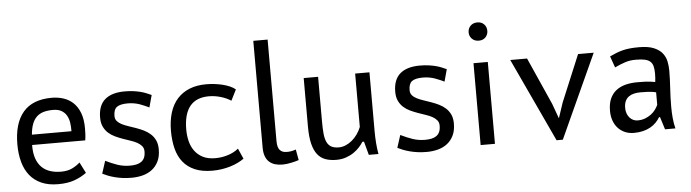

<svg xmlns="http://www.w3.org/2000/svg" viewBox="-44 -852 3755 1044"><g transform="rotate(-5 1833.0 -330.0)"><path d="M392.1 -36.6Q362.3 -14.6 325.4 -1.5Q288.6 11.7 236.8 11.7Q184.6 11.7 146.5 -4.9Q108.4 -21.5 83.5 -52Q58.6 -82.5 46.4 -126Q34.2 -169.4 34.2 -223.1Q34.2 -337.9 85.9 -398.7Q137.7 -459.5 242.2 -459.5Q275.4 -459.5 305.4 -450Q335.4 -440.4 358.4 -419.2Q381.3 -397.9 394.8 -363.3Q408.2 -328.6 408.2 -278.8Q408.2 -265.6 407.5 -247.8Q406.7 -230 403.8 -212.9H113.8Q113.3 -169.4 123.8 -139.4Q134.3 -109.4 153.6 -90.6Q172.9 -71.8 199.7 -63.2Q226.6 -54.7 258.8 -54.7Q294.4 -54.7 319.3 -66.9Q344.2 -79.1 362.3 -95.7ZM333.5 -269Q334 -292.5 330.8 -314.7Q327.6 -336.9 317.9 -354.2Q308.1 -371.6 290.3 -382.3Q272.5 -393.1 243.2 -393.1Q213.4 -393.1 191.2 -386.5Q168.9 -379.9 153.6 -365Q138.2 -350.1 129.4 -326.4Q120.6 -302.7 117.7 -269Z M719.7 -125Q719.7 -142.6 710 -154.3Q700.2 -166 684.6 -174.6Q668.9 -183.1 648.7 -189.7Q628.4 -196.3 607.4 -203.9Q586.4 -211.4 566.2 -220.9Q545.9 -230.5 530.3 -244.6Q514.6 -258.8 504.9 -279.3Q495.1 -299.8 495.1 -328.6Q495.1 -395 532.2 -427.2Q569.3 -459.5 640.6 -459.5Q667.5 -459.5 688.5 -456.5Q709.5 -453.6 726.6 -449.2Q743.7 -444.8 757.8 -439Q772 -433.1 785.2 -427.2L767.1 -360.8Q755.4 -366.2 742.9 -371.8Q730.5 -377.4 716.6 -382.3Q702.6 -387.2 686.5 -390.1Q670.4 -393.1 651.4 -393.1Q609.9 -393.1 591.8 -379.6Q573.7 -366.2 573.7 -330.6Q573.7 -314 583.3 -303Q592.8 -292 608.6 -283.9Q624.5 -275.9 644.5 -269.3Q664.6 -262.7 685.8 -255.1Q707 -247.6 727.1 -237.8Q747.1 -228 762.9 -213.6Q778.8 -199.2 788.3 -179Q797.9 -158.7 797.9 -129.9Q797.9 -90.8 784.7 -64Q771.5 -37.1 749.5 -20.3Q727.5 -3.4 698.5 4.2Q669.4 11.7 637.7 11.7Q610.4 11.7 587.6 8.5Q564.9 5.4 545.4 0.2Q525.9 -4.9 509.8 -11.2Q493.7 -17.6 480 -24.4L502 -92.8Q535.6 -76.2 567.1 -65.4Q598.6 -54.7 634.3 -54.7Q653.3 -54.7 668.9 -57.9Q684.6 -61 696 -69.1Q707.5 -77.1 713.6 -90.6Q719.7 -104 719.7 -125Z M1252.4 -38.6Q1237.8 -28.3 1219 -19Q1200.2 -9.8 1178 -2.9Q1155.8 3.9 1130.9 7.8Q1106 11.7 1079.1 11.7Q1022.5 11.7 983.2 -5.1Q943.8 -22 919.2 -52.7Q894.5 -83.5 883.5 -127Q872.6 -170.4 872.6 -223.1Q872.6 -279.3 886.5 -323.5Q900.4 -367.7 927.5 -397.7Q954.6 -427.7 994.1 -443.6Q1033.7 -459.5 1085 -459.5Q1107.4 -459.5 1130.4 -456.8Q1153.3 -454.1 1174.3 -449Q1195.3 -443.8 1213.4 -436Q1231.4 -428.2 1244.1 -417.5L1214.4 -358.4Q1190.9 -374 1158.7 -383.5Q1126.5 -393.1 1094.2 -393.1Q956.1 -393.1 956.1 -223.1Q956.1 -190.9 963.4 -160.6Q970.7 -130.4 987.8 -106.7Q1004.9 -83 1032.5 -68.8Q1060.1 -54.7 1100.6 -54.7Q1136.2 -54.7 1169.9 -65.4Q1203.6 -76.2 1227.1 -95.7Z M1439.5 -118.2Q1439.5 -83.5 1452.6 -69.1Q1465.8 -54.7 1488.3 -54.7Q1495.1 -54.7 1500.7 -54.9Q1506.3 -55.2 1512.2 -56.2Q1518.1 -57.1 1524.7 -58.8Q1531.2 -60.5 1540 -63.5L1550.8 -4.9Q1542 -2 1530.8 1Q1519.5 3.9 1507.8 6.3Q1496.1 8.8 1484.1 10.3Q1472.2 11.7 1461.4 11.7Q1438.5 11.7 1420.2 6.1Q1401.9 0.5 1388.7 -11.5Q1375.5 -23.4 1368.4 -42.7Q1361.3 -62 1361.3 -89.4V-672.4H1439.5Z M1695.3 -446.8V-200.7Q1695.3 -165 1697.8 -137.9Q1700.2 -110.8 1708.3 -92.3Q1716.3 -73.7 1731.9 -64.2Q1747.6 -54.7 1774.4 -54.7Q1793.5 -54.7 1812 -62.5Q1830.6 -70.3 1846.9 -84Q1863.3 -97.7 1876.2 -116Q1889.2 -134.3 1897.5 -155.3V-446.8H1975.6V-126.5Q1975.6 -94.2 1978 -61Q1980.5 -27.8 1985.8 0H1933.1L1913.1 -73.7H1904.3Q1896 -60.1 1882.6 -45.2Q1869.1 -30.3 1850.6 -17.6Q1832 -4.9 1808.1 3.4Q1784.2 11.7 1754.9 11.7Q1721.7 11.7 1695.8 2.4Q1669.9 -6.8 1652.3 -29.3Q1634.8 -51.8 1625.7 -89.1Q1616.7 -126.5 1616.7 -182.6V-446.8Z M2330.6 -125Q2330.6 -142.6 2320.8 -154.3Q2311 -166 2295.4 -174.6Q2279.8 -183.1 2259.5 -189.7Q2239.3 -196.3 2218.3 -203.9Q2197.3 -211.4 2177 -220.9Q2156.7 -230.5 2141.1 -244.6Q2125.5 -258.8 2115.7 -279.3Q2106 -299.8 2106 -328.6Q2106 -395 2143.1 -427.2Q2180.2 -459.5 2251.5 -459.5Q2278.3 -459.5 2299.3 -456.5Q2320.3 -453.6 2337.4 -449.2Q2354.5 -444.8 2368.7 -439Q2382.8 -433.1 2396 -427.2L2377.9 -360.8Q2366.2 -366.2 2353.8 -371.8Q2341.3 -377.4 2327.4 -382.3Q2313.5 -387.2 2297.4 -390.1Q2281.2 -393.1 2262.2 -393.1Q2220.7 -393.1 2202.6 -379.6Q2184.6 -366.2 2184.6 -330.6Q2184.6 -314 2194.1 -303Q2203.6 -292 2219.5 -283.9Q2235.4 -275.9 2255.4 -269.3Q2275.4 -262.7 2296.6 -255.1Q2317.9 -247.6 2337.9 -237.8Q2357.9 -228 2373.8 -213.6Q2389.6 -199.2 2399.2 -179Q2408.7 -158.7 2408.7 -129.9Q2408.7 -90.8 2395.5 -64Q2382.3 -37.1 2360.4 -20.3Q2338.4 -3.4 2309.3 4.2Q2280.3 11.7 2248.5 11.7Q2221.2 11.7 2198.5 8.5Q2175.8 5.4 2156.2 0.2Q2136.7 -4.9 2120.6 -11.2Q2104.5 -17.6 2090.8 -24.4L2112.8 -92.8Q2146.5 -76.2 2178 -65.4Q2209.5 -54.7 2245.1 -54.7Q2264.2 -54.7 2279.8 -57.9Q2295.4 -61 2306.9 -69.1Q2318.4 -77.1 2324.5 -90.6Q2330.6 -104 2330.6 -125Z M2543.5 -446.8H2621.6V0H2543.5ZM2531.7 -615.7Q2531.7 -637.2 2545.9 -651.6Q2560.1 -666 2583.5 -666Q2606.4 -666 2620.1 -651.6Q2633.8 -637.2 2633.8 -615.7Q2633.8 -595.2 2620.1 -580.8Q2606.4 -566.4 2583.5 -566.4Q2560.1 -566.4 2545.9 -580.8Q2531.7 -595.2 2531.7 -615.7Z M2950.2 -189.9 2980 -107.9 3007.8 -191.4 3114.3 -446.8H3199.7L2991.2 9.8H2957L2744.1 -446.8H2835.9Z M3286.6 -418.9Q3305.7 -427.7 3322.5 -434.6Q3339.4 -441.4 3357.7 -446Q3376 -450.7 3397.5 -452.9Q3418.9 -455.1 3447.3 -455.1Q3498.5 -455.1 3528.8 -442.1Q3559.1 -429.2 3575 -408.7Q3590.8 -388.2 3595.7 -363Q3600.6 -337.9 3600.6 -313.5Q3600.6 -290 3599.6 -266.6Q3598.6 -243.2 3597.2 -219Q3595.7 -194.8 3594.7 -169.7Q3593.8 -144.5 3593.8 -116.7Q3593.8 -84.5 3596.7 -54.4Q3599.6 -24.4 3606.4 2H3549.8L3528.3 -66.4H3522.9Q3513.7 -50.8 3500.5 -37.4Q3487.3 -23.9 3469.7 -14.2Q3452.1 -4.4 3429.7 1.2Q3407.2 6.8 3380.4 6.8Q3353 6.8 3331.1 -2.7Q3309.1 -12.2 3293.2 -29.5Q3277.3 -46.9 3268.8 -70.8Q3260.3 -94.7 3260.3 -124Q3260.3 -162.6 3272 -189.5Q3283.7 -216.3 3305.2 -233.4Q3326.7 -250.5 3356.2 -258.3Q3385.7 -266.1 3421.9 -266.1Q3448.2 -266.1 3464.1 -265.4Q3480 -264.6 3490 -263.4Q3500 -262.2 3506.1 -261Q3512.2 -259.8 3519 -258.8Q3520.5 -271 3521.2 -280.5Q3522 -290 3522 -304.7Q3522 -328.6 3517.8 -344.7Q3513.7 -360.8 3502.9 -370.6Q3492.2 -380.4 3473.6 -384.5Q3455.1 -388.7 3426.3 -388.7Q3395 -389.6 3366.5 -380.4Q3337.9 -371.1 3308.6 -356.9ZM3519 -202.6Q3512.2 -204.1 3506.8 -205.3Q3501.5 -206.5 3492.7 -207.5Q3483.9 -208.5 3470.2 -209.2Q3456.5 -210 3434.1 -210Q3415.5 -210 3399.2 -206.3Q3382.8 -202.6 3370.4 -193.8Q3357.9 -185.1 3350.8 -169.9Q3343.8 -154.8 3343.8 -132.3Q3343.8 -115.2 3348.9 -101.8Q3354 -88.4 3362.5 -78.9Q3371.1 -69.3 3382.3 -64.2Q3393.6 -59.1 3405.8 -59.1Q3428.2 -59.1 3446.8 -66.2Q3465.3 -73.2 3479.7 -84.2Q3494.1 -95.2 3503.9 -108.6Q3513.7 -122.1 3519 -134.3Z"/></g></svg>

Font: PT Astra Sans
Style: Regular
Weight: 400
Designer: A.Korolkova, I. Chaeva
Foundry: ParaType Ltd
Version: Version 1.001; ttfautohint (v1.6)